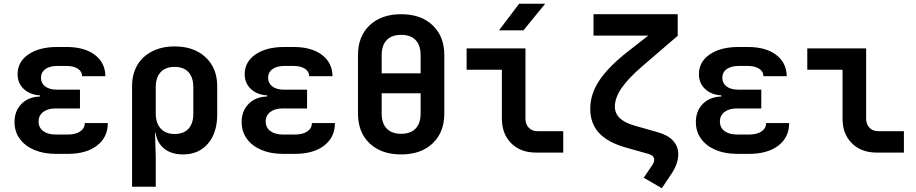

<svg xmlns="http://www.w3.org/2000/svg" viewBox="-20 -805 4833 1013"><path d="M337.9 6.8H274.4Q209.5 6.8 160.4 -14.2Q111.3 -35.2 84 -73Q56.6 -110.8 56.6 -161.1Q56.6 -219.2 93 -256.6Q129.4 -293.9 191.4 -295.9V-301.8Q138.2 -304.7 105.5 -335.4Q72.8 -366.2 72.8 -413.1Q72.8 -479 130.1 -518.1Q187.5 -557.1 281.7 -557.1H331.1Q425.3 -557.1 480.2 -515.6Q535.2 -474.1 536.1 -402.8H413.1Q413.1 -427.7 390.6 -442.4Q368.2 -457 331.1 -457H281.7Q242.7 -457 219.5 -440.4Q196.3 -423.8 196.3 -394Q196.3 -366.2 218.5 -349.1Q240.7 -332 279.3 -332H401.9V-232.9H274.4Q232.4 -232.9 208 -214.4Q183.6 -195.8 183.6 -164.1Q183.6 -131.8 208 -113.5Q232.4 -95.2 274.4 -95.2H337.9Q378.9 -95.2 403.1 -111.6Q427.2 -127.9 427.2 -155.8H548.8Q548.8 -80.6 491.9 -36.9Q435.1 6.8 337.9 6.8Z M676.8 180.2V-350.1Q676.8 -414.1 704.1 -460.9Q731.4 -507.8 782.5 -533.9Q833.5 -560.1 901.4 -560.1Q1003.4 -560.1 1064.7 -502.9Q1126 -445.8 1126 -350.1V-201.2Q1126 -104 1077.1 -47.1Q1028.3 9.8 945.3 9.8Q884.8 9.8 846.7 -20.5Q808.6 -50.8 800.8 -105H797.9L801.8 25.9V180.2ZM901.4 -98.1Q949.2 -98.1 974.6 -126Q1000 -153.8 1000 -206.1V-344.2Q1000 -396 974.6 -424.1Q949.2 -452.1 901.4 -452.1Q853 -452.1 827.4 -424.1Q801.8 -396 801.8 -344.2V-206.1Q801.8 -155.3 827.9 -126.7Q854 -98.1 901.4 -98.1Z M1536.1 6.8H1472.7Q1407.7 6.8 1358.6 -14.2Q1309.6 -35.2 1282.2 -73Q1254.9 -110.8 1254.9 -161.1Q1254.9 -219.2 1291.3 -256.6Q1327.6 -293.9 1389.6 -295.9V-301.8Q1336.4 -304.7 1303.7 -335.4Q1271 -366.2 1271 -413.1Q1271 -479 1328.4 -518.1Q1385.7 -557.1 1480 -557.1H1529.3Q1623.5 -557.1 1678.5 -515.6Q1733.4 -474.1 1734.4 -402.8H1611.3Q1611.3 -427.7 1588.9 -442.4Q1566.4 -457 1529.3 -457H1480Q1440.9 -457 1417.7 -440.4Q1394.5 -423.8 1394.5 -394Q1394.5 -366.2 1416.7 -349.1Q1439 -332 1477.5 -332H1600.1V-232.9H1472.7Q1430.7 -232.9 1406.2 -214.4Q1381.8 -195.8 1381.8 -164.1Q1381.8 -131.8 1406.2 -113.5Q1430.7 -95.2 1472.7 -95.2H1536.1Q1577.1 -95.2 1601.3 -111.6Q1625.5 -127.9 1625.5 -155.8H1747.1Q1747.1 -80.6 1690.2 -36.9Q1633.3 6.8 1536.1 6.8Z M2096.7 9.8Q1991.7 9.8 1930.2 -48.6Q1868.7 -106.9 1868.7 -206.1V-514.2Q1868.7 -613.3 1930.2 -671.6Q1991.7 -730 2096.7 -730Q2201.2 -730 2262.7 -671.4Q2324.2 -612.8 2324.2 -515.1V-206.1Q2324.2 -106.9 2262.7 -48.6Q2201.2 9.8 2096.7 9.8ZM1993.7 -418H2199.2V-514.2Q2199.2 -565.9 2172.9 -593.5Q2146.5 -621.1 2096.7 -621.1Q2046.9 -621.1 2020.3 -593.5Q1993.7 -565.9 1993.7 -514.2ZM2096.7 -99.1Q2146 -99.1 2172.6 -126.5Q2199.2 -153.8 2199.2 -206.1V-313H1993.7V-206.1Q1993.7 -154.3 2020.3 -126.7Q2046.9 -99.1 2096.7 -99.1Z M2612.8 -645 2718.8 -785.2H2856.4L2741.7 -645ZM2807.6 0Q2726.6 0 2677.5 -48.8Q2628.4 -97.7 2627.9 -178.2V-437H2441.9V-549.8H2752.4V-178.2Q2752.4 -149.4 2770 -130.9Q2787.6 -112.8 2816.4 -112.8H2951.7V0Z M3471.7 188 3376.5 132.8 3421.4 65.9Q3431.2 51.8 3431.6 39.1Q3431.6 16.1 3403.8 7.8L3284.2 -25.9Q3188 -52.7 3141.1 -102.8Q3094.2 -152.8 3094.2 -231.9Q3094.2 -310.1 3143.8 -383.1Q3193.4 -456.1 3296.4 -536.1L3400.4 -617.2H3111.3V-730H3555.7V-616.2L3371.6 -458Q3294.9 -392.1 3259.5 -340.6Q3224.1 -289.1 3224.1 -242.2Q3224.1 -172.4 3324.7 -143.1L3451.7 -106.9Q3504.9 -91.8 3531.7 -62Q3558.6 -32.2 3558.6 8.8Q3558.6 58.6 3521.5 113.8Z M3932.6 6.8H3869.1Q3804.2 6.8 3755.1 -14.2Q3706.1 -35.2 3678.7 -73Q3651.4 -110.8 3651.4 -161.1Q3651.4 -219.2 3687.7 -256.6Q3724.1 -293.9 3786.1 -295.9V-301.8Q3732.9 -304.7 3700.2 -335.4Q3667.5 -366.2 3667.5 -413.1Q3667.5 -479 3724.9 -518.1Q3782.2 -557.1 3876.5 -557.1H3925.8Q4020 -557.1 4075 -515.6Q4129.9 -474.1 4130.9 -402.8H4007.8Q4007.8 -427.7 3985.4 -442.4Q3962.9 -457 3925.8 -457H3876.5Q3837.4 -457 3814.2 -440.4Q3791 -423.8 3791 -394Q3791 -366.2 3813.2 -349.1Q3835.4 -332 3874 -332H3996.6V-232.9H3869.1Q3827.1 -232.9 3802.7 -214.4Q3778.3 -195.8 3778.3 -164.1Q3778.3 -131.8 3802.7 -113.5Q3827.1 -95.2 3869.1 -95.2H3932.6Q3973.6 -95.2 3997.8 -111.6Q4022 -127.9 4022 -155.8H4143.6Q4143.6 -80.6 4086.7 -36.9Q4029.8 6.8 3932.6 6.8Z M4605 0Q4523.9 0 4474.6 -49.1Q4425.3 -98.1 4425.3 -178.2V-437H4239.3V-549.8H4549.8V-178.2Q4549.8 -149.4 4567.4 -131.1Q4585 -112.8 4613.8 -112.8H4749V0Z"/></svg>

Font: UDEV Gothic 35
Style: Bold
Weight: 700
Version: v2.1.0; ttfautohint (v1.8.4.7-5d5b-dirty) -l 6 -r 45 -G 200 